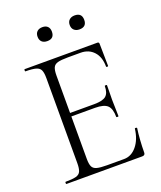

<svg xmlns="http://www.w3.org/2000/svg" viewBox="-146 -889 824 982"><g transform="rotate(-20 266.5 -398.0)"><path d="M457 0H44Q42 0 42 -6Q42 -12 44 -12Q82 -12 101 -17Q120 -22 126.5 -37Q133 -52 133 -81V-544Q133 -573 126.5 -587.5Q120 -602 101 -607.5Q82 -613 44 -613Q42 -613 42 -619Q42 -625 44 -625H440Q449 -625 449 -616L451 -495Q451 -492 445.5 -492Q440 -492 440 -495Q440 -547 413 -576.5Q386 -606 342 -606H273Q236 -606 217.5 -601Q199 -596 192.5 -581.5Q186 -567 186 -538V-85Q186 -57 192.5 -43Q199 -29 217.5 -24Q236 -19 273 -19H365Q405 -19 434 -54Q463 -89 470 -146Q470 -149 476 -148.5Q482 -148 482 -145Q478 -119 475.5 -82.5Q473 -46 473 -15Q473 0 457 0ZM401 -235Q401 -280 382 -298Q363 -316 315 -316H161V-335H318Q364 -335 382 -350.5Q400 -366 400 -404Q400 -406 406 -406Q412 -406 412 -404Q412 -375 411.5 -359Q411 -343 411 -325Q411 -303 412 -281.5Q413 -260 413 -235Q413 -233 407 -233Q401 -233 401 -235ZM203 -720Q184 -720 173.5 -730Q163 -740 163 -758Q163 -776 173.5 -786Q184 -796 203 -796Q221 -796 231 -786Q241 -776 241 -758Q241 -720 203 -720ZM378 -720Q360 -720 349 -730Q338 -740 338 -758Q338 -776 349 -786Q360 -796 378 -796Q417 -796 417 -758Q417 -720 378 -720Z"/></g></svg>

Font: Cormorant Garamond Light
Style: Regular
Weight: 300
Designer: Christian Thalmann (Catharsis Fonts)
Foundry: Catharsis Fonts
Version: Version 4.001